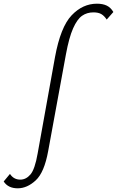

<svg xmlns="http://www.w3.org/2000/svg" viewBox="-152 -731 634 1040"><path d="M-132 252 -98 211Q-78 242 -42 242Q-11 242 13 214Q37 186 52 100L146 -422Q176 -585 236 -648Q296 -711 373 -711Q405 -711 426.5 -700.5Q448 -690 462 -666L426 -625Q413 -645 397 -654.5Q381 -664 354 -664Q319 -664 292.5 -645.5Q266 -627 244 -577.5Q222 -528 205 -436L109 87Q88 203 41.5 246Q-5 289 -56 289Q-108 289 -132 252Z"/></svg>

Font: Ysabeau Semilight
Style: Italic
Weight: 300
Italic angle: -12°
Designer: Christian Thalmann (Catharsis Fonts)
Version: Version 0.003